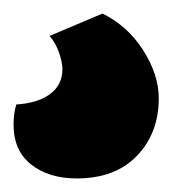

<svg xmlns="http://www.w3.org/2000/svg" viewBox="-40 -58 255 283"><path d="M111 -38Q148 -20 171 16Q194 52 194 87Q194 138 162 171.5Q130 205 73 205Q32 205 6 184.5Q-20 164 -20 126Q-20 109 -16 96Q16 94 34 80.5Q52 67 52 44Q52 34 47 19.5Q42 5 33 -5Z"/></svg>

Font: Baloo Da
Style: Regular
Weight: 400
Designer: Noopur Datye and Ek Type
Foundry: Ek Type
Version: Version 1.443;PS 1.000;hotconv 16.6.51;makeotf.lib2.5.65220;